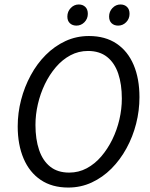

<svg xmlns="http://www.w3.org/2000/svg" viewBox="-20 -830 673 862"><path d="M286.3 12Q213.7 12 163 -22.1Q112.3 -56.2 85.9 -118.2Q59.5 -180.2 59.5 -262.6Q59.5 -323 74.7 -381.5Q89.8 -440 118 -492Q146.1 -544 185.5 -583.4Q224.8 -622.8 273.8 -645.6Q322.8 -668.3 379.4 -668.3Q452.6 -668.3 503.3 -634.2Q553.9 -600.2 580 -538.5Q606.1 -476.8 606.1 -393.7Q606.1 -333.3 591.2 -274.8Q576.4 -216.3 547.9 -164.3Q519.5 -112.3 480.2 -72.9Q440.8 -33.5 391.8 -10.7Q342.8 12 286.3 12ZM290.7 -55.1Q333.1 -55.1 369.4 -74.5Q405.7 -93.9 434.6 -127.6Q463.5 -161.4 484.4 -204Q505.2 -246.7 516.1 -293.8Q527 -340.9 527 -387.3Q527 -451.4 510.8 -499.5Q494.5 -547.7 460.8 -574.4Q427 -601.2 374.9 -601.2Q332.6 -601.2 296.2 -581.8Q259.9 -562.4 231 -528.7Q202.1 -494.9 181.5 -452.3Q161 -409.6 150.1 -362.5Q139.2 -315.5 139.2 -269.1Q139.2 -204.9 155.5 -156.8Q171.7 -108.7 205.2 -81.9Q238.6 -55.1 290.7 -55.1ZM323.2 -715Q305.3 -715 293.9 -725.6Q282.4 -736.3 282.4 -755.7Q282.4 -778.2 297.6 -794Q312.8 -809.9 333.6 -809.9Q351.5 -809.9 362.9 -799Q374.3 -788.1 374.3 -767.9Q374.3 -745.9 359.2 -730.4Q344 -715 323.2 -715ZM510.5 -715Q492.6 -715 481.2 -725.6Q469.8 -736.3 469.8 -755.7Q469.8 -778.2 484.9 -794Q500.1 -809.9 520.9 -809.9Q538.8 -809.9 550.2 -799Q561.6 -788.1 561.6 -767.9Q561.6 -745.9 546.5 -730.4Q531.3 -715 510.5 -715Z"/></svg>

Font: Source Sans Variable
Style: Italic
Weight: 200
Italic angle: -11°
Designer: Paul D. Hunt
Foundry: Adobe Systems Incorporated
Version: Version 3.006;hotconv 1.0.111;makeotfexe 2.5.65597